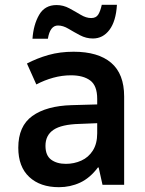

<svg xmlns="http://www.w3.org/2000/svg" viewBox="-20 -768 603 798"><path d="M225 10Q147 10 101.5 -32.5Q56 -75 56 -154Q56 -244 114.5 -286Q173 -328 278 -331L384 -334V-357Q384 -412 355 -433.5Q326 -455 275 -455Q238 -455 201.5 -445Q165 -435 131 -417L92 -504Q134 -526 181.5 -539.5Q229 -553 286 -553Q388 -553 442 -507Q496 -461 496 -367V0H406L390 -72H387Q354 -28 313 -9Q272 10 225 10ZM254 -87Q288 -87 318 -100.5Q348 -114 366 -142.5Q384 -171 384 -214V-256L310 -253Q236 -251 202.5 -228.5Q169 -206 169 -162Q169 -122 192.5 -104.5Q216 -87 254 -87ZM115 -607Q119 -665 142.5 -706Q166 -747 215 -747Q243 -747 268 -733.5Q293 -720 315.5 -706.5Q338 -693 359 -693Q379 -693 388 -707Q397 -721 403 -748H466Q462 -680 435 -644Q408 -608 366 -608Q338 -608 312.5 -621.5Q287 -635 264.5 -648.5Q242 -662 221 -662Q188 -662 179 -607Z"/></svg>

Font: Noto Sans Mono SemiCondensed SemiBold
Style: Regular
Weight: 600
Width: 4
Designer: Monotype Design Team
Foundry: Monotype Imaging Inc.
Version: Version 2.014; ttfautohint (v1.8.4.7-5d5b)